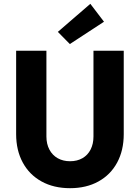

<svg xmlns="http://www.w3.org/2000/svg" viewBox="-20 -988 740 1016"><path d="M65.4 -278.3V-719.7H225.6V-265.6Q225.6 -226.1 241.5 -196.3Q257.3 -166.5 285.6 -150.6Q314 -134.8 350.6 -134.8Q388.2 -134.8 416.3 -150.9Q444.3 -167 459.5 -196.8Q474.6 -226.6 474.6 -265.6V-719.7H634.8V-278.3Q634.8 -192.4 599.9 -127.7Q564.9 -63 500.7 -27.6Q436.5 7.8 350.6 7.8Q264.6 7.8 200.2 -27.6Q135.7 -63 100.6 -127.7Q65.4 -192.4 65.4 -278.3ZM286.1 -819.3 458 -967.8 530.3 -873 349.6 -754.9Z"/></svg>

Font: Reddit Sans Fudge ExtraBold
Style: Regular
Weight: 800
Designer: Stephen Hutchings
Foundry: Reddit
Version: Version 1.011